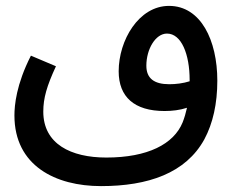

<svg xmlns="http://www.w3.org/2000/svg" viewBox="-20 -444 799 652"><path d="M323 188C483 188 611 144 674 29C703 -25 718 -92 718 -170C718 -307 662 -424 554 -424C451 -424 383 -307 383 -202C383 -115 436 -67 539 -67C564 -67 591 -70 615 -78C611 -60 606 -43 600 -28C570 45 482 91 341 91C221 91 127 45 127 -65C127 -111 139 -152 170 -219L85 -255C35 -157 29 -86 29 -52C29 119 169 188 323 188ZM477 -221C477 -277 508 -330 547 -330C596 -330 624 -260 624 -172V-168C602 -161 577 -158 555 -158C503 -158 477 -178 477 -221Z"/></svg>

Font: Noto Sans Arabic SemCond Med
Style: Regular
Weight: 500
Width: 4
Designer: Monotype Design Team, Nadine Chahine, Nizar Qandah and Khaled Hosny
Foundry: Monotype Imaging Inc.
Version: Version 2.012